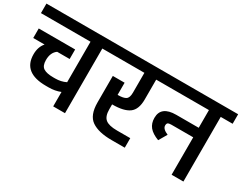

<svg xmlns="http://www.w3.org/2000/svg" viewBox="-88 -1060 1845 1466"><g transform="rotate(30 835.0 -327.0)"><path d="M-10 -654H636V-570H531V0H427V-127Q380 -108 324 -108H300Q98 -108 98 -270Q98 -335 134 -376H34V-460H355V-376H245Q202 -346 202 -279Q202 -228 230 -210Q258 -192 316 -192H333Q385 -192 427 -213V-570H-10Z M812 -238H809V-195Q809 -133 839 -108.5Q869 -84 941 -84H1058V0H941Q826 0 765.5 -41.5Q705 -83 705 -195V-429H809V-322H812Q860 -322 881 -336Q902 -350 902 -395V-570H616V-654H1110V-570H1006V-395Q1006 -307 959 -272.5Q912 -238 812 -238Z M1090 -654H1680V-570H1575V0H1471V-330H1278Q1257 -330 1248.5 -324Q1240 -318 1240 -301Q1240 -271 1292 -249L1250 -177Q1192 -199 1166 -231Q1140 -263 1140 -311Q1140 -414 1273 -414H1471V-570H1090Z"/></g></svg>

Font: Biryani DemiBold
Style: Regular
Weight: 600
Designer: Dan Reynolds and Mathieu Réguer
Foundry: Dan Reynolds and Mathieu Réguer
Version: Version 1.003;PS 001.003;hotconv 1.0.70;makeotf.lib2.5.58329